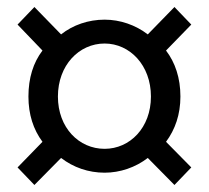

<svg xmlns="http://www.w3.org/2000/svg" viewBox="-20 -642 595 547"><path d="M78 -115 154 -192C189 -165 232 -150 278 -150C322 -150 366 -165 401 -192L477 -115L525 -165L453 -238C479 -273 494 -316 494 -367C494 -420 479 -464 453 -498L525 -572L477 -622L401 -544C366 -571 322 -586 278 -586C232 -586 188 -571 154 -544L78 -622L30 -572L101 -498C75 -464 61 -420 61 -367C61 -316 75 -273 101 -238L30 -165ZM278 -218C205 -218 145 -278 145 -367C145 -456 205 -518 278 -518C350 -518 410 -456 410 -367C410 -278 350 -218 278 -218Z"/></svg>

Font: Noto Sans Mono CJK SC Regular
Style: Regular
Weight: 400
Designer: Ryoko NISHIZUKA (kana & ideographs); Paul D. Hunt (Latin, Greek & Cyrillic); Wenlong ZHANG (bopomofo); Sandoll Communica
Foundry: Adobe Systems Incorporated
Version: Version 1.005;PS 1.005;hotconv 1.0.96;makeotf.lib2.5.65012